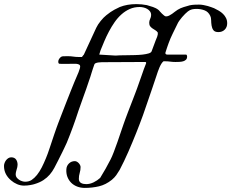

<svg xmlns="http://www.w3.org/2000/svg" viewBox="-229 -711 1130 938"><path d="M255.9 -444.3 335.4 -439.5Q342.3 -440.4 357.2 -440.7Q372.1 -440.9 390.9 -441.2Q409.7 -441.4 429.9 -441.9Q450.2 -442.4 467.5 -444.3Q484.9 -446.3 497.1 -450Q509.3 -453.6 511.7 -460.4L531.2 -512.7Q534.7 -520.5 538.8 -531.5Q543 -542.5 542 -551.8Q537.1 -559.1 530 -563.2Q522.9 -567.4 516.4 -571.8Q509.8 -576.2 504.9 -582.3Q500 -588.4 500 -599.6Q500 -609.4 504.6 -618.7Q509.3 -627.9 509.3 -637.7Q509.3 -647.9 503.7 -655.5Q498 -663.1 489.7 -667.7Q481.4 -672.4 471.7 -674.6Q461.9 -676.8 453.6 -676.8Q426.8 -676.8 404.8 -667Q382.8 -657.2 364.3 -640.6Q345.7 -624 330.8 -602.5Q315.9 -581.1 303.5 -557.6Q291 -534.2 281 -510.5Q271 -486.8 262.7 -466.3Q262.2 -464.8 261.2 -461.9Q260.3 -459 259.3 -455.6Q258.3 -452.1 257.3 -449Q256.3 -445.8 255.9 -444.3ZM95.2 115.7Q96.2 99.1 107.9 87.6Q119.6 76.2 136.7 76.2Q141.6 76.2 146.5 78.9Q151.4 81.5 155.3 85.7Q159.2 89.8 161.9 95Q164.6 100.1 164.6 105Q164.6 120.1 160.4 133.8Q156.2 147.5 156.2 163.1Q156.2 170.4 159.2 175.3Q162.1 180.2 167.2 183.1Q172.4 186 179 187.3Q185.5 188.5 192.4 188.5Q210.4 188.5 228.5 179.7Q246.6 170.9 260.3 158.2Q273.4 136.7 286.9 113.3Q300.3 89.8 311.5 67.4Q317.9 55.2 326.9 31.7Q335.9 8.3 345 -17.8Q354 -43.9 362.1 -67.9Q370.1 -91.8 375 -105.5Q378.4 -115.2 383.8 -130.1Q389.2 -145 395.8 -162.1Q402.3 -179.2 409.4 -197.3Q416.5 -215.3 422.6 -231.4Q428.7 -247.6 433.6 -260.3Q438.5 -272.9 440.9 -279.8Q453.6 -314 463.6 -344Q473.6 -374 484.9 -401.9V-403.8Q484.9 -407.2 483.2 -407.7Q481.4 -408.2 479 -408.2Q429.7 -408.2 380.6 -407.7Q331.5 -407.2 282.7 -407.2Q274.9 -407.2 266.6 -407Q258.3 -406.7 251.2 -405.8Q244.1 -404.8 238.8 -402.6Q233.4 -400.4 231.9 -396Q228 -384.8 224.6 -374.8Q221.2 -364.7 218.3 -355Q215.3 -345.2 212.2 -335.2Q209 -325.2 205.1 -314.5Q191.9 -274.4 179.2 -240.2Q166.5 -206.1 154.3 -169.9Q141.1 -128.9 127.4 -91.6Q113.8 -54.2 97.2 -13.7Q90.3 1.5 85.2 12Q80.1 22.5 75.7 31.7Q71.3 41 66.4 50.3Q61.5 59.6 55.7 71.8Q45.9 91.3 36.4 109.1Q26.9 127 14.2 141.8Q1.5 156.7 -16.6 168.7Q-34.7 180.7 -61 188.5Q-64 189.5 -69.3 190.7Q-74.7 191.9 -81.5 193.1Q-88.4 194.3 -96.2 195.1Q-104 195.8 -111.8 195.8Q-128.9 195.8 -145.5 188.7Q-162.1 181.6 -174.8 170.4Q-190.9 157.2 -200.2 139.4Q-209.5 121.6 -209.5 99.6Q-209.5 92.3 -206.5 84.7Q-203.6 77.1 -199 71.3Q-194.3 65.4 -188 61.5Q-181.6 57.6 -174.3 57.6Q-158.2 57.6 -150.6 68.1Q-143.1 78.6 -143.1 93.8Q-143.1 99.6 -144.5 105.5Q-146 111.3 -147.7 117.2Q-149.4 123 -150.9 129.2Q-152.3 135.3 -152.3 142.1Q-152.3 149.9 -147.5 156.2Q-142.6 162.6 -135.7 167.2Q-128.9 171.9 -120.8 174.3Q-112.8 176.8 -106.4 176.8Q-87.4 176.8 -74.2 168Q-61 159.2 -48.3 143.6Q-35.2 127 -24.9 106.7Q-14.6 86.4 -4.4 61.5Q-1 53.7 3.7 40.8Q8.3 27.8 13.7 12Q19 -3.9 24.7 -21Q30.3 -38.1 35.9 -54.4Q41.5 -70.8 46.6 -85.2Q51.8 -99.6 55.7 -109.9Q63.5 -130.4 74.2 -158Q85 -185.5 95.9 -213.9Q106.9 -242.2 117.2 -267.8Q127.4 -293.5 134.3 -310.1Q139.2 -322.3 144.8 -334.7Q150.4 -347.2 154.8 -358.2Q159.2 -369.1 161.4 -377.7Q163.6 -386.2 162.1 -390.1Q160.2 -395.5 152.8 -397.5Q145.5 -399.4 140.1 -399.4Q127 -399.4 115.2 -399.2Q103.5 -398.9 90.3 -398.9Q88.9 -398.9 84.7 -398.9Q80.6 -398.9 75.9 -398.9Q71.3 -398.9 67.1 -399.2Q63 -399.4 61.5 -399.4Q57.1 -400.9 56.4 -403.6Q55.7 -406.2 55.7 -409.7Q55.7 -418.5 63 -427.2Q70.3 -436 79.1 -436Q80.6 -436 83.7 -436Q86.9 -436 90.6 -436.3Q94.2 -436.5 97.4 -436.5Q100.6 -436.5 102.1 -436.5Q116.2 -436.5 128.7 -434.6Q141.1 -432.6 153.8 -432.6H171.4Q173.3 -435.1 176.3 -439.2Q179.2 -443.4 180.7 -444.3L241.2 -575.2Q248.5 -590.8 262.7 -608.4Q276.9 -626 290.5 -636.7Q311.5 -653.8 329.8 -663.6Q348.1 -673.3 356.4 -676.8Q392.1 -690.9 437.5 -690.9Q450.2 -690.9 462.9 -689.7Q475.6 -688.5 488.3 -686Q496.6 -683.1 503.9 -681.2Q511.2 -679.2 518.3 -676.8Q525.4 -674.3 532.2 -670.9Q539.1 -667.5 546.4 -661.6Q548.3 -659.7 552.7 -654.5Q557.1 -649.4 562.3 -644.3Q567.4 -639.2 572.8 -635Q578.1 -630.9 582 -630.9Q589.4 -630.9 596.9 -634.5Q604.5 -638.2 611.6 -643.3Q618.7 -648.4 625.5 -653.8Q632.3 -659.2 638.7 -663.1Q651.9 -671.4 668.5 -676.5Q685.1 -681.6 698.2 -685.1Q710 -687.5 721.4 -688Q732.9 -688.5 743.2 -688.5Q754.4 -688.5 765.4 -686.3Q776.4 -684.1 786.1 -681.6Q797.4 -678.2 803.7 -675.8Q810.1 -673.3 816.9 -670.9Q828.6 -665.5 840.1 -658.7Q851.6 -651.9 860.6 -643.1Q869.6 -634.3 875.2 -623Q880.9 -611.8 880.9 -597.2Q880.9 -578.1 868.9 -566.2Q856.9 -554.2 837.9 -554.2Q820.3 -554.2 813.5 -563.7Q806.6 -573.2 804.7 -586.2Q802.7 -599.1 802.5 -612.5Q802.2 -626 798.3 -633.3Q788.6 -653.8 770 -660.6Q751.5 -667.5 731.4 -667.5Q719.2 -667.5 709.2 -665.3Q699.2 -663.1 689 -655.3Q683.1 -650.9 675.5 -643.3Q668 -635.7 660.4 -627Q652.8 -618.2 646.7 -609.4Q640.6 -600.6 637.7 -593.8Q626.5 -570.3 615 -547.4Q603.5 -524.4 594.7 -500Q593.3 -495.6 590.8 -489Q588.4 -482.4 586.2 -475.6Q584 -468.8 582 -462.6Q580.1 -456.5 579.1 -453.6V-451.2Q579.1 -447.3 582 -445.8Q585 -444.3 588.9 -444.3H679.7Q683.1 -444.3 684.1 -440.2Q685.1 -436 685.1 -435.1Q685.1 -424.8 679.7 -419.4Q674.3 -414.1 666 -411.6Q657.7 -409.2 647.7 -408.7Q637.7 -408.2 628.4 -408.2Q614.7 -408.2 603 -409.9Q591.3 -411.6 578.6 -411.6H569.8Q564.5 -407.7 559.6 -399.9Q554.7 -392.1 550.3 -382.1Q545.9 -372.1 542 -360.8Q538.1 -349.6 534.7 -338.9Q526.4 -312.5 515.4 -281.5Q504.4 -250.5 492.2 -213.9Q483.9 -188 469.5 -148.2Q455.1 -108.4 437 -63Q418.9 -17.6 398.2 30Q377.4 77.6 355.5 119.1Q346.7 133.8 338.9 144.8Q331.1 155.8 317.4 167.5Q287.6 191.4 254.6 199.2Q221.7 207 185.1 207Q165 207 147.9 200.4Q130.9 193.8 118.9 181.9Q106.9 169.9 100.3 153.1Q93.8 136.2 95.2 115.7Z"/></svg>

Font: IM FELL French Canon
Style: Italic
Weight: 400
Italic angle: -17°
Designer: Igino Marini
Foundry: Igino Marini
Version: 3.00